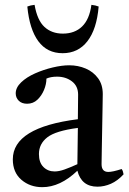

<svg xmlns="http://www.w3.org/2000/svg" viewBox="-20 -762 533 794"><path d="M383 10Q317 10 300 -56Q229 12 155 12Q104 12 68.5 -18.5Q33 -49 33 -103Q33 -235 302 -269Q302 -293 302.5 -318Q303 -343 303 -371Q303 -406 277.5 -425.5Q252 -445 216 -445Q190 -445 172 -437Q172 -414 162 -390Q152 -366 134.5 -349.5Q117 -333 92 -333Q70 -333 57.5 -345.5Q45 -358 45 -376Q45 -400 67.5 -421.5Q90 -443 125 -458.5Q160 -474 198 -483Q236 -492 266 -492Q303 -492 334.5 -478.5Q366 -465 385.5 -438.5Q405 -412 405 -373Q405 -349 404 -310.5Q403 -272 402.5 -228.5Q402 -185 401 -146Q400 -107 400 -83Q400 -51 428 -51Q446 -51 483 -63Q487 -58 488.5 -52Q490 -46 491 -41Q466 -14 438.5 -2Q411 10 383 10ZM300 -83 302 -233Q210 -221 175.5 -194Q141 -167 141 -125Q141 -90 159.5 -71.5Q178 -53 206 -53Q224 -53 246.5 -61Q269 -69 300 -83ZM123 -742Q134 -678 164 -650.5Q194 -623 240 -623Q289 -623 319.5 -652.5Q350 -682 358 -742Q376 -740 388 -735Q380 -641 341.5 -591.5Q303 -542 239 -542Q175 -542 138.5 -591.5Q102 -641 93 -735Q105 -740 123 -742Z"/></svg>

Font: Tiro Devanagari Marathi
Style: Regular
Weight: 400
Designer: Devanagari: John Hudson & Fiona Ross. Latin: John Hudson.
Foundry: Tiro Typeworks Ltd.
Version: Version 1.52